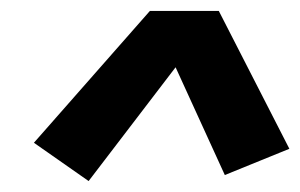

<svg xmlns="http://www.w3.org/2000/svg" viewBox="-20 -764 549 351"><path d="M142 -433 42 -503 254 -744H380L509 -492L391 -444L301 -641Z"/></svg>

Font: Iosevka Extrabold
Style: Italic
Weight: 800
Italic angle: -9°
Monospace: yes
Designer: Belleve Invis
Foundry: Belleve Invis
Version: Version 32.5.0; ttfautohint (v1.8.4)